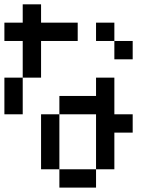

<svg xmlns="http://www.w3.org/2000/svg" viewBox="-20 -853 707 873"><path d="M0 -333.3V-500H83.3V-333.3ZM0 -666.7V-750H83.3V-833.3H166.7V-750H333.3V-666.7H166.7V-500H83.3V-666.7ZM166.7 -83.3V-333.3H250V-83.3ZM500 -83.3H416.7V-333.3H250V-416.7H416.7V-500H500V-333.3H583.3V-250H500ZM500 -583.3V-666.7H583.3V-583.3ZM500 -750V-666.7H416.7V-750ZM250 -83.3H416.7V0H250Z"/></svg>

Font: Galmuri11 Condensed
Style: Regular
Weight: 400
Width: 3
Designer: Lee Minseo (quiple)
Version: Version 2.399;hotconv 1.1.1;makeotfexe 2.6.0 DEVELOPMENT